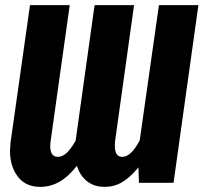

<svg xmlns="http://www.w3.org/2000/svg" viewBox="-20 -713 794 749"><path d="M754 -693 657 0H522L520 -60Q487 -20 456 -2Q425 16 388 16Q347 16 319.5 -6Q292 -28 280 -66Q247 -24 212 -4Q177 16 137 16Q80 16 49.5 -24Q19 -64 19 -125Q19 -134 21 -156L97 -693H252L177 -159Q176 -153 176 -142Q176 -122 183.5 -111.5Q191 -101 205 -101Q223 -101 239.5 -116Q256 -131 275 -164L349 -693H503L429 -163Q428 -156 428 -144Q428 -101 457 -101Q474 -101 490.5 -116.5Q507 -132 525 -165L600 -693Z"/></svg>

Font: Fira Sans Extra Condensed
Style: Bold Italic
Weight: 700
Width: 3
Italic angle: -8°
Designer: Carrois Corporate & Edenspiekermann AG
Foundry: Carrois Corporate GbR & Edenspiekermann AG
Version: Version 4.203